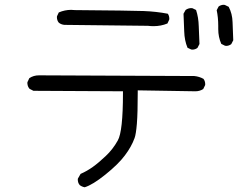

<svg xmlns="http://www.w3.org/2000/svg" viewBox="-20 -729 1040 799"><path d="M618.7 -620.1Q649.9 -620.1 676.8 -631.3L684.1 -647Q684.6 -648.9 684.6 -650.4Q684.6 -663.6 678.2 -671.9Q629.4 -681.2 577.6 -683.1Q524.4 -685.1 292 -687H291Q283.7 -688 276.4 -688Q249.5 -688 224.6 -677.2L217.3 -661.6Q216.8 -659.7 216.8 -658.2Q216.8 -644 224.6 -634.8Q233.9 -627 247.6 -625.5L595.7 -621.6Q607.4 -620.1 618.7 -620.1ZM888.2 -621.6V-607.9Q888.2 -574.7 900.9 -546.4L916.5 -538.6Q918.5 -538.1 922.4 -538.1Q926.3 -538.1 931.9 -539.8Q937.5 -541.5 942.4 -545.4L950.7 -561.5Q948.7 -598.6 947.8 -636.7Q946.8 -672.4 931.6 -700.7L915.5 -708.5Q913.6 -709 909.7 -709Q905.8 -709 900.1 -707.3Q894.5 -705.6 889.6 -701.7L881.8 -686.5Q888.2 -655.8 888.2 -621.6ZM775.9 -522.9Q777.8 -522.5 781.7 -522.5Q785.6 -522.5 791.3 -524.2Q796.9 -525.9 801.8 -529.8L810.1 -545.9Q808.1 -582 807.1 -619.4Q806.2 -656.7 795.9 -687.5L780.8 -694.8Q778.8 -695.3 774.9 -695.3Q771 -695.3 764.6 -693.6Q758.3 -691.9 752.4 -687.5L743.7 -671.9Q745.6 -635.7 746.6 -598.4Q747.6 -561 760.3 -530.3ZM553.2 -344.7V-353L793 -349.1Q811 -349.1 825.7 -358.4L833.5 -374.5Q834 -376.5 834 -377.9Q834 -391.6 826.7 -400.9Q809.1 -410.6 788.6 -412.6L142.1 -415.5Q119.6 -415.5 102.1 -403.8L94.2 -387.2Q93.8 -385.7 93.8 -383.1Q93.8 -380.4 94.7 -376.5Q96.2 -367.2 103 -359.4L119.1 -351.1L491.7 -349.1V-340.8Q491.7 -182.1 470.2 -144.5Q449.2 -106.9 419.9 -79.6Q391.1 -52.2 366.7 -34.7Q342.3 -17.1 315.4 -5.4L304.2 14.2Q303.7 16.1 303.7 17.6Q303.7 31.7 311.5 41Q320.8 48.3 332.5 50.3Q365.7 40 418 -2Q472.7 -45.9 499.5 -82Q526.9 -118.2 540 -154.3Q545.9 -169.9 549.6 -214.1Q553.2 -258.3 553.2 -344.7Z"/></svg>

Font: NaikaiFont
Style: Light
Weight: 300
Version: Version 1.89